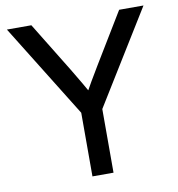

<svg xmlns="http://www.w3.org/2000/svg" viewBox="-81 -802 813 876"><g transform="rotate(-10 325.0 -364.0)"><path d="M276.9 0V-294.9L8.8 -727.5H122.1L264.6 -495.1Q285.6 -460.9 305.4 -426.5Q325.2 -392.1 344.7 -357.9H308.1Q327.1 -392.1 346.9 -426.5Q366.7 -460.9 387.7 -495.1L528.8 -727.5H641.6L374.5 -294.9V0Z"/></g></svg>

Font: Inter Cardless Display
Style: Regular
Weight: 400
Designer: Rasmus Andersson
Foundry: rsms
Version: Version 4.001;git-9221beed3